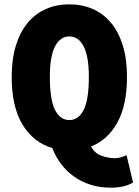

<svg xmlns="http://www.w3.org/2000/svg" viewBox="-20 -682 640 886"><path d="M300 -128Q342 -128 366 -174.5Q390 -221 390 -328Q390 -422 366 -468Q342 -514 300 -514Q258 -514 234 -468Q210 -422 210 -328Q210 -221 234 -174.5Q258 -128 300 -128ZM490 184Q440 184 398 170.5Q356 157 322 133Q288 109 262.5 75.5Q237 42 221 1Q135 -24 84.5 -106Q34 -188 34 -328Q34 -410 53.5 -472.5Q73 -535 108 -577Q143 -619 192 -640.5Q241 -662 300 -662Q359 -662 408 -640.5Q457 -619 492 -577Q527 -535 546.5 -472.5Q566 -410 566 -328Q566 -197 521.5 -116.5Q477 -36 400 -6Q417 26 449 37Q481 48 510 48Q525 48 539 43.5Q553 39 564 34L594 160Q577 171 551 177.5Q525 184 490 184Z"/></svg>

Font: Source Code Pro Black
Style: Regular
Weight: 900
Monospace: yes
Designer: Paul D. Hunt, Teo Tuominen
Foundry: Adobe Systems Incorporated
Version: Version 2.030;PS 1.000;hotconv 16.6.51;makeotf.lib2.5.65220